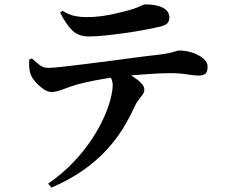

<svg xmlns="http://www.w3.org/2000/svg" viewBox="-20 -789 1040 874"><path d="M199 47Q264 2 313 -49.5Q362 -101 396.5 -153Q431 -205 452.5 -253Q474 -301 483.5 -339.5Q493 -378 493 -401Q493 -416 486.5 -432Q480 -448 463 -463L530 -473Q559 -457 583.5 -441.5Q608 -426 622.5 -411Q637 -396 637 -381Q637 -369 629.5 -358.5Q622 -348 611 -334.5Q600 -321 589 -296Q570 -254 540.5 -205.5Q511 -157 467 -108.5Q423 -60 360.5 -15.5Q298 29 214 65ZM215 -370Q198 -370 178 -383.5Q158 -397 141.5 -416Q125 -435 119 -452Q114 -466 113 -483Q112 -500 113 -518L125 -523Q145 -505 161 -492.5Q177 -480 200 -480Q220 -480 264 -485Q308 -490 365 -497Q422 -504 483 -512Q544 -520 600 -527.5Q656 -535 696 -539Q730 -543 749.5 -547.5Q769 -552 779.5 -555.5Q790 -559 795 -559Q827 -559 856.5 -549Q886 -539 905.5 -522.5Q925 -506 925 -486Q925 -461 914.5 -453Q904 -445 883 -445Q866 -445 831.5 -450.5Q797 -456 753 -456Q713 -456 656 -452Q599 -448 537 -442Q499 -438 454.5 -430.5Q410 -423 372 -414.5Q334 -406 314 -399Q289 -391 263 -381Q237 -371 215 -370ZM385 -623Q337 -623 309 -650.5Q281 -678 254 -731L264 -740Q295 -721 321.5 -716Q348 -711 373 -711Q410 -711 446 -716Q482 -721 513 -729Q544 -737 565 -742Q590 -749 604.5 -755Q619 -761 627.5 -765Q636 -769 643 -769Q693 -769 722 -753.5Q751 -738 751 -708Q751 -694 742.5 -684Q734 -674 710 -668Q680 -661 637.5 -653Q595 -645 548.5 -638.5Q502 -632 459 -627.5Q416 -623 385 -623Z"/></svg>

Font: Noto Serif JP ExtraLight
Style: Bold
Weight: 700
Version: Version 2.003-H1;hotconv 1.1.1;makeotfexe 2.6.0